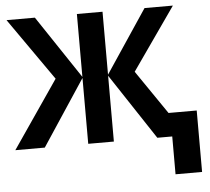

<svg xmlns="http://www.w3.org/2000/svg" viewBox="-60 -779 1149 1052"><g transform="rotate(-5 514.5 -253.0)"><path d="M254 -371 14 -714H170L401 -368V-714H542V-368L773 -714H929L689 -371L854 -130H1009V208H863V0H781L542 -362V0H401V-362L162 0H0Z"/></g></svg>

Font: BC Sans
Style: Bold
Weight: 700
Designer: Monotype Design Team
Province of B.C.
Foundry: Monotype Imaging Inc.
Version: Version 2.000;GOOG;noto-source:20170915:90ef993387c0